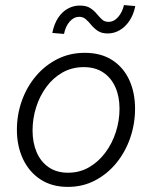

<svg xmlns="http://www.w3.org/2000/svg" viewBox="-20 -732 601 760"><path d="M248.5 7.8Q185.1 7.8 139.9 -22Q94.7 -51.8 70.8 -103Q46.9 -154.3 46.9 -218.3Q46.9 -278.3 66.4 -333Q85.9 -387.7 121.8 -430.4Q157.7 -473.1 207 -498Q256.3 -522.9 315.4 -522.9Q379.9 -522.9 424.3 -494.1Q468.8 -465.3 491.7 -415.3Q514.6 -365.2 514.6 -301.8Q514.6 -241.7 495.4 -186Q476.1 -130.4 440.7 -86.9Q405.3 -43.5 356.4 -17.8Q307.6 7.8 248.5 7.8ZM249.5 -48.3Q295.4 -48.3 332.8 -70.1Q370.1 -91.8 397.2 -128.2Q424.3 -164.6 438.7 -209.7Q453.1 -254.9 453.1 -301.8Q453.1 -350.1 436.5 -387.2Q419.9 -424.3 388.4 -445.3Q356.9 -466.3 311.5 -466.3Q265.1 -466.3 227.5 -445.1Q189.9 -423.8 163.6 -387.9Q137.2 -352.1 123 -307.4Q108.9 -262.7 108.9 -215.3Q108.9 -167.5 125 -129.6Q141.1 -91.8 172.6 -70.1Q204.1 -48.3 249.5 -48.3ZM233.4 -597.7 187 -601.6Q194.3 -637.7 210.4 -661.9Q226.6 -686 248.8 -698Q271 -710 295.4 -710Q321.8 -710 336.9 -700.2Q352.1 -690.4 362.5 -677.7Q373 -665 383.3 -655.3Q393.6 -645.5 409.2 -645.5Q431.2 -645.5 447.8 -664.8Q464.4 -684.1 470.7 -711.9L515.6 -708Q508.3 -672.9 491.9 -648.9Q475.6 -625 453.6 -612.3Q431.6 -599.6 406.7 -599.6Q382.3 -599.6 367.4 -609.6Q352.5 -619.6 341.8 -632.6Q331.1 -645.5 320.1 -655.5Q309.1 -665.5 293.5 -665.5Q272.5 -665.5 255.9 -646.7Q239.3 -627.9 233.4 -597.7Z"/></svg>

Font: Reddit Sans Light
Style: Italic
Weight: 300
Italic angle: -11.25°
Designer: Stephen Hutchings
Version: Version 1.013